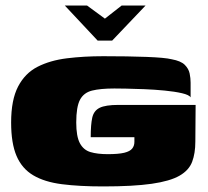

<svg xmlns="http://www.w3.org/2000/svg" viewBox="-20 -667 747 690"><path d="M213 -647H293L357 -600L417 -647H503L383 -521H331ZM351 3Q265 3 202.5 -5Q140 -13 99.5 -37Q59 -61 39.5 -106.5Q20 -152 20 -227Q20 -308 45 -356Q70 -404 115 -427Q160 -450 220.5 -457.5Q281 -465 351 -465Q440 -465 506.5 -462.5Q573 -460 597 -454Q630 -448 644 -434Q658 -420 661.5 -403Q665 -386 665 -370V-317Q660 -326 634 -332Q608 -338 572 -341.5Q536 -345 499 -346.5Q462 -348 432.5 -348.5Q403 -349 391 -349Q341 -349 311 -341.5Q281 -334 267.5 -308.5Q254 -283 254 -227Q254 -177 267 -152.5Q280 -128 305 -120.5Q330 -113 367 -113Q406 -113 426.5 -118Q447 -123 455 -133Q463 -143 463 -157Q463 -162 463 -166Q463 -170 463 -174H306Q306 -219 311.5 -244Q317 -269 338 -279.5Q359 -290 406 -290H683L682 -158Q682 -116 670.5 -85.5Q659 -55 625 -35.5Q591 -16 525 -6.5Q459 3 351 3Z"/></svg>

Font: Genos Black
Style: Regular
Weight: 900
Designer: Robert E. Leuschke
Foundry: Robert E. Leuschke
Version: Version 1.010